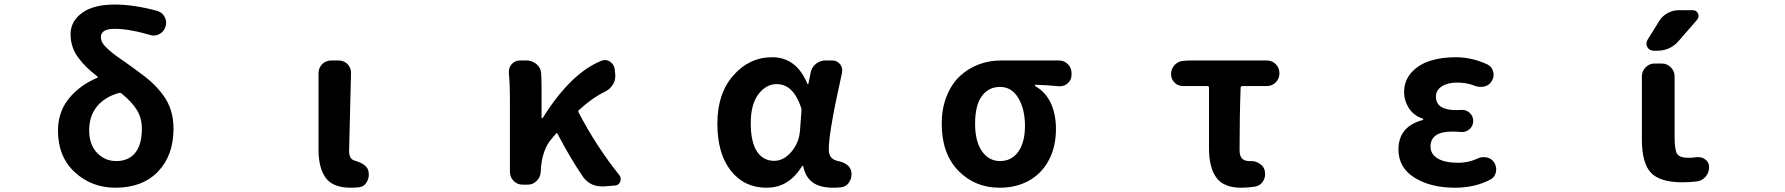

<svg xmlns="http://www.w3.org/2000/svg" viewBox="-20 -832 8040 865"><path d="M503.9 -106.4Q558.6 -106.4 588.9 -143.1Q619.1 -179.7 619.1 -252Q619.1 -300.8 595.7 -337.9Q572.3 -375 528.3 -410.2Q522.5 -415 515.6 -413.1Q452.1 -395.5 417 -352.5Q381.8 -309.6 381.8 -245.1Q381.8 -180.7 417 -143.6Q452.1 -106.4 503.9 -106.4ZM687.5 -783.2Q710 -777.3 721.7 -755.9Q728.5 -743.2 728.5 -729.5Q728.5 -720.7 725.6 -711.9Q718.8 -689.5 698.2 -678.7Q685.5 -671.9 671.9 -671.9Q663.1 -671.9 655.3 -674.8Q561.5 -702.1 496.1 -702.1Q434.6 -702.1 434.6 -665Q434.6 -651.4 441.9 -638.7Q449.2 -626 467.3 -609.9Q485.4 -593.8 500 -583Q514.6 -572.3 546.4 -550.3Q578.1 -528.3 594.7 -515.6Q635.7 -486.3 663.1 -461.4Q690.4 -436.5 714.4 -404.3Q738.3 -372.1 750 -334.5Q761.7 -296.9 761.7 -252Q761.7 -131.8 691.9 -59.1Q622.1 13.7 500 13.7Q392.6 13.7 316.9 -56.2Q241.2 -126 241.2 -243.2Q241.2 -327.1 290 -387.7Q338.9 -448.2 418 -481.4Q419.9 -482.4 419.9 -484.9Q419.9 -487.3 418 -488.3Q362.3 -530.3 330.1 -575.7Q297.9 -621.1 297.9 -678.2Q297.9 -735.4 349.1 -773.4Q400.4 -811.5 497.1 -811.5Q583 -811.5 687.5 -783.2Z M1559.6 13.7Q1480.5 13.7 1447.8 -30.3Q1415 -74.2 1415 -159.2V-502Q1415 -526.4 1431.6 -543Q1448.2 -559.6 1472.7 -559.6H1504.9Q1529.3 -559.6 1545.9 -543Q1561.5 -526.4 1561.5 -503.9L1552.7 -152.3Q1552.7 -115.2 1578.1 -108.4Q1635.7 -91.8 1640.6 -57.6Q1641.6 -51.8 1641.6 -45.9Q1641.6 -28.3 1632.8 -12.7Q1621.1 8.8 1597.7 11.7Q1581.1 13.7 1559.6 13.7Z M2769.5 -43.9Q2776.4 -35.2 2776.4 -25.4Q2776.4 -19.5 2774.4 -13.7Q2767.6 2.9 2750 3.9L2700.2 7.8Q2695.3 7.8 2691.4 7.8Q2668.9 7.8 2647.5 -1Q2623 -12.7 2607.4 -34.2Q2549.8 -118.2 2492.2 -228.5Q2489.3 -235.4 2484.4 -229.5L2469.7 -211.9Q2419.9 -159.2 2416 -57.6Q2415 -34.2 2397.9 -17.1Q2380.9 0 2357.4 0H2335Q2310.5 0 2293.9 -17.1Q2277.3 -34.2 2277.3 -57.6V-392.6Q2277.3 -452.1 2272.5 -502.9Q2272.5 -505.9 2272.5 -508.8Q2272.5 -528.3 2285.2 -543Q2300.8 -559.6 2323.2 -559.6H2351.6Q2377 -559.6 2396.5 -543.5Q2416 -527.3 2418 -502.9Q2419.9 -470.7 2419.9 -422.9V-301.8Q2419.9 -299.8 2421.9 -299.8Q2423.8 -299.8 2425.8 -301.8Q2552.7 -503.9 2690.4 -558.6Q2698.2 -561.5 2706.1 -561.5Q2717.8 -561.5 2729.5 -553.7Q2748 -540 2750 -516.6L2752 -493.2Q2752 -490.2 2752 -487.3Q2752 -466.8 2739.3 -448.2Q2725.6 -427.7 2702.1 -417Q2650.4 -392.6 2588.9 -336.9Q2583 -332 2586.9 -325.2Q2665 -174.8 2769.5 -43.9Z M3433.6 13.7Q3333 13.7 3272.5 -63Q3211.9 -139.6 3211.9 -275.4Q3211.9 -411.1 3284.2 -492.7Q3356.4 -574.2 3459 -574.2Q3567.4 -574.2 3617.2 -455.1Q3618.2 -453.1 3620.1 -453.1Q3622.1 -453.1 3622.1 -455.1L3631.8 -502.9Q3635.7 -528.3 3655.3 -543.9Q3674.8 -559.6 3699.2 -559.6H3728.5Q3751 -559.6 3764.6 -543Q3774.4 -530.3 3774.4 -514.6Q3774.4 -508.8 3773.4 -503.9Q3753.9 -412.1 3744.6 -369.6Q3735.4 -327.1 3724.6 -260.7Q3713.9 -194.3 3713.9 -158.2Q3713.9 -116.2 3752 -107.4Q3808.6 -95.7 3815.4 -58.6Q3816.4 -51.8 3816.4 -45.9Q3816.4 -28.3 3806.6 -12.7Q3794.9 7.8 3771.5 11.7Q3752.9 13.7 3733.4 13.7Q3675.8 13.7 3642.6 -9.3Q3609.4 -32.2 3598.6 -83Q3597.7 -85 3595.7 -85Q3593.8 -85 3592.8 -83Q3534.2 13.7 3433.6 13.7ZM3467.8 -107.4Q3509.8 -107.4 3544.4 -147Q3579.1 -186.5 3584 -242.2L3590.8 -334Q3590.8 -340.8 3588.9 -347.7Q3553.7 -453.1 3479.5 -453.1Q3431.6 -453.1 3397 -407.7Q3362.3 -362.3 3362.3 -277.3Q3362.3 -192.4 3390.1 -149.9Q3418 -107.4 3467.8 -107.4Z M4483.4 13.7Q4372.1 13.7 4297.4 -63Q4222.7 -139.6 4222.7 -274.4Q4222.7 -343.8 4245.1 -399.4Q4267.6 -455.1 4305.2 -489.7Q4342.8 -524.4 4390.1 -542Q4437.5 -559.6 4490.2 -559.6H4750Q4774.4 -559.6 4791 -543Q4807.6 -526.4 4807.6 -502V-496.1Q4807.6 -472.7 4791 -457Q4775.4 -443.4 4755.9 -443.4Q4752.9 -443.4 4750 -443.4Q4703.1 -448.2 4645.5 -450.2Q4642.6 -450.2 4642.6 -447.8Q4642.6 -445.3 4644.5 -443.4Q4689.5 -418.9 4713.4 -368.7Q4737.3 -318.4 4737.3 -251Q4737.3 -169.9 4704.6 -109.4Q4671.9 -48.8 4614.7 -17.6Q4557.6 13.7 4483.4 13.7ZM4485.4 -440.4Q4433.6 -440.4 4403.3 -398.9Q4373 -357.4 4373 -274.4Q4373 -195.3 4403.8 -150.9Q4434.6 -106.4 4485.8 -106.4Q4537.1 -106.4 4567.4 -148.4Q4597.7 -190.4 4597.7 -265.1Q4597.7 -339.8 4567.9 -390.1Q4538.1 -440.4 4485.4 -440.4Z M5571.3 13.7Q5493.2 13.7 5460 -31.7Q5426.8 -77.1 5426.8 -164.1V-436.5Q5426.8 -444.3 5418.9 -444.3H5310.5Q5287.1 -444.3 5271.5 -460Q5255.9 -475.6 5255.9 -498Q5255.9 -521.5 5271.5 -538.6Q5287.1 -555.7 5309.6 -557.6L5337.9 -559.6H5686.5Q5710.9 -559.6 5727.5 -543Q5744.1 -526.4 5744.1 -502Q5744.1 -477.5 5727.5 -460.9Q5710.9 -444.3 5686.5 -444.3H5577.1Q5569.3 -444.3 5569.3 -436.5Q5564.5 -308.6 5564.5 -157.2Q5564.5 -128.9 5575.7 -117.7Q5586.9 -106.4 5608.4 -106.4Q5611.3 -106.4 5614.3 -106.4Q5615.2 -106.4 5616.2 -106.4Q5638.7 -106.4 5656.2 -93.8Q5675.8 -81.1 5678.7 -58.6Q5679.7 -52.7 5679.7 -47.9Q5679.7 -30.3 5669.9 -14.6Q5657.2 4.9 5633.8 8.8Q5602.5 13.7 5571.3 13.7Z M6535.2 13.7Q6424.8 13.7 6352.5 -31.7Q6280.3 -77.1 6280.3 -158.2Q6280.3 -261.7 6388.7 -291Q6391.6 -292 6391.6 -294.4Q6391.6 -296.9 6388.7 -297.9Q6348.6 -311.5 6327.1 -345.2Q6305.7 -378.9 6305.7 -416Q6305.7 -468.8 6338.9 -505.4Q6372.1 -542 6423.3 -558.1Q6474.6 -574.2 6538.1 -574.2Q6611.3 -574.2 6680.7 -542Q6701.2 -532.2 6707 -509.8Q6709 -502 6709 -495.1Q6709 -480.5 6701.2 -467.8Q6690.4 -448.2 6668 -442.4Q6658.2 -440.4 6650.4 -440.4Q6636.7 -440.4 6625 -445.3Q6586.9 -460 6544.9 -460Q6502 -460 6475.6 -442.9Q6449.2 -425.8 6449.2 -396.5Q6449.2 -335.9 6541 -335.9Q6550.8 -335.9 6563.5 -336.9Q6565.4 -336.9 6567.4 -336.9Q6586.9 -336.9 6601.6 -323.2Q6617.2 -308.6 6617.2 -287.1Q6617.2 -265.6 6601.6 -251Q6586.9 -237.3 6567.4 -237.3Q6565.4 -237.3 6563.5 -237.3Q6540 -239.3 6523.4 -239.3Q6424.8 -239.3 6424.8 -171.9Q6424.8 -137.7 6457 -118.2Q6489.3 -98.6 6550.8 -98.6Q6593.8 -98.6 6635.7 -117.2Q6648.4 -124 6663.1 -124Q6670.9 -124 6677.7 -123Q6700.2 -118.2 6711.9 -99.6Q6720.7 -85 6720.7 -69.3Q6720.7 -63.5 6719.7 -57.6Q6714.8 -34.2 6695.3 -23.4Q6625 13.7 6535.2 13.7Z M7455.1 -737.3Q7468.8 -759.8 7492.7 -772.9Q7516.6 -786.1 7543 -786.1H7606.4Q7623 -786.1 7629.9 -771Q7636.7 -755.9 7626 -743.2L7542 -646.5Q7503.9 -603.5 7446.3 -603.5H7429.7Q7411.1 -603.5 7401.4 -620.1Q7397.5 -627.9 7397.5 -635.7Q7397.5 -644.5 7402.3 -652.3ZM7524.4 -217.8Q7524.4 -155.3 7536.1 -138.2Q7547.9 -121.1 7587.9 -121.1Q7606.4 -121.1 7625 -124Q7628.9 -124 7632.8 -124Q7649.4 -124 7663.1 -113.3Q7679.7 -100.6 7679.7 -80.1Q7679.7 -63.5 7672.9 -49.3Q7666 -35.2 7652.8 -25.9Q7639.6 -16.6 7624 -14.6Q7591.8 -10.7 7559.6 -10.7Q7459 -10.7 7418 -53.7Q7377 -96.7 7377 -204.1V-488.3Q7377 -511.7 7394 -528.8Q7411.1 -545.9 7434.6 -545.9H7466.8Q7490.2 -545.9 7507.3 -528.8Q7524.4 -511.7 7524.4 -488.3Z"/></svg>

Font: Gen Jyuu Gothic Monospace Bold
Style: Bold
Weight: 700
Designer: [Source Han Sans]
Ryoko NISHIZUKA  (kana & ideographs); Paul D. Hunt (Latin, Greek & Cyrillic); Wenlong ZHANG  (bopomofo
Version: Version 1.002.20150607